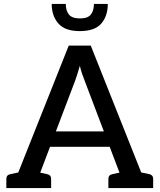

<svg xmlns="http://www.w3.org/2000/svg" viewBox="-20 -949 806 969"><path d="M41 0 327 -719H438L724 0H640Q625 0 616 -7Q607 -14 603 -25L406 -545Q400 -560 394 -577.5Q388 -595 383 -617Q377 -595 371 -577Q365 -559 360 -544L163 -25Q159 -16 149.5 -8Q140 0 126 0ZM120 0V-64H184V0ZM209 -208 233 -286H533L557 -208ZM580 0V-64H647V0ZM12 0V-46Q12 -56 17 -62Q22 -68 32 -70L102 -85L113 0ZM137 0 149 -85 218 -70Q228 -68 233 -62Q238 -56 238 -46V0ZM527 0V-46Q527 -56 532 -62Q537 -68 547 -70L617 -85L628 0ZM652 0 664 -85 734 -70Q743 -68 748 -62Q753 -56 753 -46V0ZM383 -792Q308 -792 274.5 -830.5Q241 -869 241 -929H312Q312 -895 328 -875.5Q344 -856 383 -856Q423 -856 438.5 -875.5Q454 -895 454 -929H524Q524 -868 491 -830Q458 -792 383 -792Z"/></svg>

Font: Aleo Medium
Style: Regular
Weight: 500
Designer: Alessio Laiso
Foundry: Alessio Laiso
Version: Version 2.001;gftools[0.9.29]